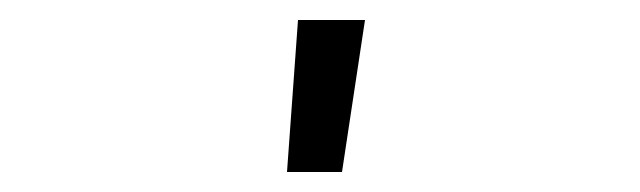

<svg xmlns="http://www.w3.org/2000/svg" viewBox="-20 -772 640 192"><path d="M267 -600 278 -752H345L322 -600Z"/></svg>

Font: Iosevka Light Extended
Style: Regular
Weight: 300
Width: 7
Monospace: yes
Designer: Belleve Invis
Foundry: Belleve Invis
Version: Version 32.5.0; ttfautohint (v1.8.4)